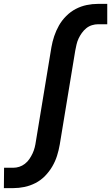

<svg xmlns="http://www.w3.org/2000/svg" viewBox="-50 -755 573 990"><path d="M-30 215 -29 110H18Q34 110 49.5 105Q65 100 78.5 89.5Q92 79 101.5 65Q111 51 118 36Q125 21 129 5Q133 -11 135 -26L215 -511Q220 -540 229.5 -568.5Q239 -597 254 -623.5Q269 -650 291.5 -672.5Q314 -695 341 -709Q368 -723 397 -729Q426 -735 455 -735H503V-630H456Q440 -630 424 -625Q408 -620 395 -609.5Q382 -599 372 -585Q362 -571 355 -556Q348 -541 344.5 -525Q341 -509 338 -494L258 -9Q253 20 244 48.5Q235 77 219.5 103.5Q204 130 182 152.5Q160 175 132.5 189Q105 203 76 209Q47 215 18 215Z"/></svg>

Font: Iosevka Extrabold
Style: Italic
Weight: 800
Italic angle: -9°
Monospace: yes
Designer: Belleve Invis
Foundry: Belleve Invis
Version: Version 32.5.0; ttfautohint (v1.8.4)